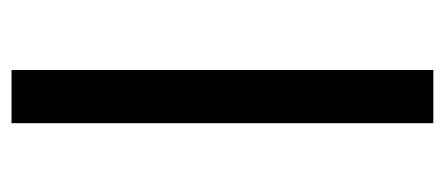

<svg xmlns="http://www.w3.org/2000/svg" viewBox="-234 -520 754 325"><g transform="rotate(-90 142.5 -357.0)"><path d="M97 0V-714H187V0Z"/></g></svg>

Font: Noto IKEA Simplified Chinese
Style: Regular
Weight: 400
Designer: Monotype Design Team
Foundry: Monotype Imaging Inc.
Version: Version 1.100